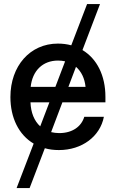

<svg xmlns="http://www.w3.org/2000/svg" viewBox="-20 -748 584 972"><path d="M150.4 -21 64 204.1H129.9L207 2.4C229 8.8 252.9 11.7 278.3 11.7C395 11.7 486.8 -57.1 505.9 -156.7H406.7C392.1 -107.9 347.2 -74.2 279.8 -74.2C265.1 -74.2 251.5 -76.2 238.8 -79.1L295.9 -230H513.7V-257.8C513.7 -365.7 470.7 -450.7 397.5 -494.6L486.3 -727.5H420.9L340.8 -518.6C319.8 -524.4 296.9 -527.3 272.9 -527.3C132.3 -527.3 32.7 -414.1 32.7 -256.8C32.7 -151.4 75.2 -65.4 150.4 -21ZM309.6 -437.5 260.3 -308.1H135.3C144 -390.1 196.3 -441.4 273.9 -441.4C286.6 -441.4 298.3 -439.9 309.6 -437.5ZM134.3 -230H230L183.6 -108.4C153.3 -135.7 136.2 -178.2 134.3 -230ZM413.1 -308.1H326.2L364.7 -409.7C391.6 -386.2 408.7 -351.6 413.1 -308.1Z"/></svg>

Font: Inteeer Medium
Style: Regular
Weight: 500
Designer: Rasmus Andersson
Foundry: rsms
Version: Version 4.001;Glyphs 3.4 (3402)